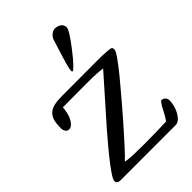

<svg xmlns="http://www.w3.org/2000/svg" viewBox="-292 -1173 1303 1303"><g transform="rotate(-45 360.0 -521.5)"><path d="M483.9 -1043Q512.7 -1043 530.8 -1029.3Q548.8 -1015.6 548.8 -990.7Q548.8 -965.8 469.2 -862.8Q423.8 -803.7 398.9 -778.8Q375 -754.9 367.2 -751L360.4 -757.8V-760.3Q360.4 -782.7 385.3 -863.3Q422.4 -983.4 427.2 -997.6Q432.6 -1013.2 449.5 -1028.1Q466.3 -1043 483.9 -1043ZM691.9 -147.9Q691.9 -118.7 680.7 -84.7Q669.4 -50.8 648.2 -25.4Q627 0 602.5 0L76.7 0.5Q39.6 0.5 39.6 -24.4Q39.6 -37.6 57.6 -66.4Q89.4 -116.2 173.3 -217.8Q235.8 -293.5 357.9 -429.9Q480 -566.4 525.9 -619.6Q479 -627.4 388.7 -627.4L146.5 -626.5L144 -605Q141.1 -581.1 132.8 -556.4Q124.5 -531.7 107.9 -511Q91.3 -490.2 71.3 -490.2Q54.7 -490.2 45.4 -503.4Q36.1 -516.6 36.1 -535.2Q36.1 -581.1 44.9 -610.1Q53.7 -639.2 74.2 -655.8Q94.7 -672.4 123.5 -678.7Q152.3 -685.1 197.8 -685.1L536.1 -686Q619.6 -686 660.6 -678.7L660.2 -679.2Q671.9 -671.9 671.9 -659.7Q671.9 -647 660.2 -627.9Q642.1 -599.6 614.3 -563.2Q586.4 -526.9 570.8 -507.8Q555.2 -488.8 518.1 -444.8Q393.1 -294.9 258.3 -146.5Q206.1 -88.9 183.1 -68.8Q210.4 -59.1 360.4 -59.1Q493.2 -59.1 573.2 -63.5Q592.3 -86.4 627.4 -156.2Q646 -188 653.3 -188Q669.9 -188 680.9 -176.3Q691.9 -164.6 691.9 -147.9Z"/></g></svg>

Font: Corben
Style: Regular
Weight: 400
Designer: vernon adams
Foundry: vernon adams
Version: Version 1.100